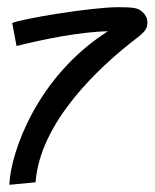

<svg xmlns="http://www.w3.org/2000/svg" viewBox="-20 -516 430 534"><path d="M372 -486C363 -494 347 -496 309 -496C234 -496 42 -464 14 -452L26 -388C96 -406 206 -428 280 -429C82 -303 9 -90 6 -2L79 -9C91 -177 257 -331 359 -409C383 -427 390 -437 390 -453C390 -466 384 -477 372 -486Z"/></svg>

Font: Marck Script
Style: Regular
Weight: 400
Designer: Denis Masharov, Marck Fogel
Foundry: Denis Masharov
Version: Version 1.002